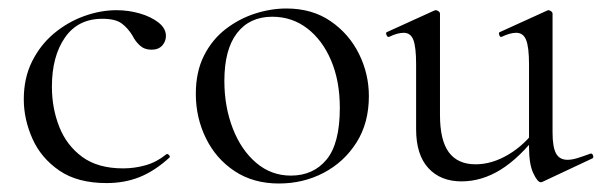

<svg xmlns="http://www.w3.org/2000/svg" viewBox="-20 -419 1417 452"><path d="M230.8 12Q162.6 12 119.6 -17.5Q76.6 -47 56.3 -92.6Q36 -138.2 36 -185.2Q36 -235.2 55.4 -274.2Q74.8 -313.2 106.9 -340.1Q139 -367 177.8 -381Q216.6 -395 254.4 -395Q282.6 -395 309.2 -387.3Q335.8 -379.6 353.2 -365.9Q370.6 -352.2 370.6 -334.4Q370.6 -321.4 361.8 -311.7Q353 -302 336.4 -302Q320.2 -302 309.4 -311.8Q298.6 -321.6 292.2 -334.6Q281.2 -353 266.3 -363.9Q251.4 -374.8 221 -374.8Q163.6 -374.8 132.9 -330.6Q102.2 -286.4 102.2 -215Q102.2 -164.2 119.6 -120.3Q137 -76.4 173.8 -49.5Q210.6 -22.6 270 -22.6Q296.8 -22.6 322.9 -30Q349 -37.4 371.6 -55.8Q374.4 -57.8 377.9 -53.8Q381.4 -49.8 378.6 -47.8Q344.4 -16.6 309 -2.3Q273.6 12 230.8 12Z M636.4 13Q576.6 13 532.6 -16Q488.6 -45 464.8 -93.5Q441 -142 441 -198Q441 -250 460.2 -288Q479.4 -326 511.2 -350.5Q543 -375 580.4 -387Q617.8 -399 654.2 -399Q715 -399 758.5 -369Q802 -339 825.2 -292Q848.4 -245 848.4 -192.8Q848.4 -129.4 819.1 -83.3Q789.8 -37.2 741.8 -12.1Q693.8 13 636.4 13ZM664.8 -5.6Q717.6 -5.6 748.8 -43.4Q780 -81.2 780 -165Q780 -228.4 759.5 -276.6Q739 -324.8 703.2 -352.2Q667.4 -379.6 621 -379.6Q567.6 -379.6 537.9 -341Q508.2 -302.4 508.2 -228.6Q508.2 -167.8 528 -116.7Q547.8 -65.6 583.2 -35.6Q618.6 -5.6 664.8 -5.6Z M1066.4 8Q1017 8 988.3 -23.4Q959.6 -54.8 959.6 -114.6V-268Q959.6 -307.4 953.3 -324.6Q947 -341.8 930.2 -341.8Q916 -341.8 896.4 -332.4Q892.4 -330.6 889.9 -336.6Q887.4 -342.6 891.2 -343.6L1002 -394Q1004.2 -395 1006.2 -395Q1008.8 -395 1012.3 -392.5Q1015.8 -390 1015.8 -386.8V-148.2Q1015.8 -88.6 1036.7 -60.4Q1057.6 -32.2 1099.6 -32.2Q1138.2 -32.2 1176.8 -55.1Q1215.4 -78 1243.6 -117.4L1248.8 -106.2Q1202.8 -46.8 1158.4 -19.4Q1114 8 1066.4 8ZM1280.8 -386.8V-107.2Q1280.8 -73.2 1288.9 -58Q1297 -42.8 1316 -42.8Q1326.2 -42.8 1338.7 -46.6Q1351.2 -50.4 1369 -57Q1373.8 -59 1376 -53.5Q1378.2 -48 1374.4 -46L1257.2 9Q1255.2 10 1253 10Q1245.4 10 1235.4 -11.4Q1225.4 -32.8 1225.4 -73.2V-268Q1225.4 -307.4 1218.7 -324.6Q1212 -341.8 1195.2 -341.8Q1181 -341.8 1161.2 -332.4Q1157.4 -330.6 1155.3 -336.6Q1153.2 -342.6 1157 -343.6L1267.8 -394Q1269.8 -395 1271.2 -395Q1273.8 -395 1277.3 -392.5Q1280.8 -390 1280.8 -386.8Z"/></svg>

Font: Cormorant Garamond Light
Style: Regular
Weight: 300
Designer: Christian Thalmann (Catharsis Fonts)
Foundry: Catharsis Fonts
Version: Version 4.001